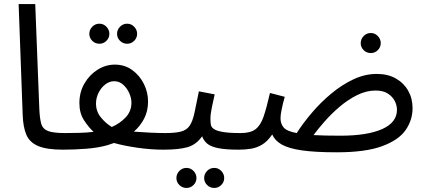

<svg xmlns="http://www.w3.org/2000/svg" viewBox="-20 -734 2102 948"><path d="M291 5Q211 5 168.5 -13Q126 -31 110 -69Q94 -107 92 -167L72 -714H154L174 -199Q176 -150 183.5 -123.5Q191 -97 217.5 -87Q244 -77 301 -77Q322 -77 331.5 -65.5Q341 -54 341 -38Q341 -22 327 -8.5Q313 5 291 5Z M291 5 301 -77Q335 -77 371.5 -78Q408 -79 442 -83Q418 -105 395 -140Q372 -175 372 -225Q372 -279 397 -322Q422 -365 462 -390Q502 -415 547 -415Q596 -415 633 -388Q670 -361 690.5 -319.5Q711 -278 711 -233Q711 -186 692 -149Q673 -112 641 -84Q681 -81 723 -79Q765 -77 796 -77Q817 -77 826.5 -65.5Q836 -54 836 -38Q836 -22 822 -8.5Q808 5 786 5Q725 5 659 -4.5Q593 -14 543 -28Q527 -22 510 -17Q464 -4 405 0.5Q346 5 291 5ZM454 -223Q454 -184 478 -154.5Q502 -125 532 -107Q573 -125 601 -155Q629 -185 629 -227Q629 -250 618 -274.5Q607 -299 588 -316Q569 -333 544 -333Q520 -333 499.5 -317Q479 -301 466.5 -275.5Q454 -250 454 -223ZM608 -518Q587 -518 572.5 -532.5Q558 -547 558 -567Q558 -587 572.5 -602Q587 -617 608 -617Q628 -617 642.5 -602Q657 -587 657 -567Q657 -547 642.5 -532.5Q628 -518 608 -518ZM471 -518Q450 -518 435.5 -532.5Q421 -547 421 -567Q421 -587 435.5 -602Q450 -617 471 -617Q491 -617 505.5 -602Q520 -587 520 -567Q520 -547 505.5 -532.5Q491 -518 471 -518Z M786 5 796 -77Q846 -77 874 -84.5Q902 -92 916.5 -113.5Q931 -135 940 -176Q949 -217 962 -283L1040 -268Q1034 -241 1026.5 -206Q1019 -171 1019 -147Q1019 -132 1021 -119Q1023 -106 1036 -97Q1049 -88 1080 -82.5Q1111 -77 1169 -77Q1190 -77 1199.5 -65.5Q1209 -54 1209 -38Q1209 -22 1195 -8.5Q1181 5 1159 5Q1094 5 1057.5 -2.5Q1021 -10 1003.5 -24.5Q986 -39 978 -61Q949 -20 906.5 -7.5Q864 5 786 5ZM1038 194Q1017 194 1002.5 179.5Q988 165 988 145Q988 125 1002.5 110Q1017 95 1038 95Q1058 95 1072.5 110Q1087 125 1087 145Q1087 165 1072.5 179.5Q1058 194 1038 194ZM901 194Q880 194 865.5 179.5Q851 165 851 145Q851 125 865.5 110Q880 95 901 95Q921 95 935.5 110Q950 125 950 145Q950 165 935.5 179.5Q921 194 901 194Z M1643 18Q1536 18 1470.5 8.5Q1405 -1 1371 -20.5Q1337 -40 1324 -70Q1300 -35 1273.5 -19.5Q1247 -4 1218.5 0.5Q1190 5 1159 5L1169 -77Q1216 -77 1241 -95.5Q1266 -114 1281 -157Q1296 -200 1313 -275L1386 -256Q1376 -221 1370.5 -193Q1365 -165 1365 -151Q1365 -123 1380.5 -104.5Q1396 -86 1445 -77Q1477 -127 1521 -178.5Q1565 -230 1617 -273Q1669 -316 1725.5 -342.5Q1782 -369 1840 -369Q1895 -369 1934.5 -346.5Q1974 -324 1995.5 -286Q2017 -248 2017 -200Q2017 -141 1982.5 -91.5Q1948 -42 1866 -12Q1784 18 1643 18ZM1834 -287Q1789 -287 1743.5 -264.5Q1698 -242 1657 -207Q1616 -172 1583 -134.5Q1550 -97 1528 -67Q1581 -64 1661 -64Q1793 -64 1866.5 -96.5Q1940 -129 1940 -192Q1940 -214 1929 -235.5Q1918 -257 1895 -272Q1872 -287 1834 -287ZM1811 -472Q1790 -472 1775.5 -486.5Q1761 -501 1761 -521Q1761 -541 1775.5 -556Q1790 -571 1811 -571Q1831 -571 1845.5 -556Q1860 -541 1860 -521Q1860 -501 1845.5 -486.5Q1831 -472 1811 -472Z"/></svg>

Font: Go Noto Kurrent-Regular
Style: Regular
Weight: 400
Designer: Monotype Design Team
Foundry: Monotype Imaging Inc.
Version: Version 2.012; ttfautohint (v1.8.4.7-5d5b)